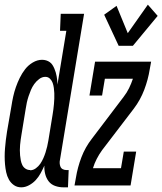

<svg xmlns="http://www.w3.org/2000/svg" viewBox="-35 -794 695 822"><path d="M56 8Q38 8 24.5 -1.5Q11 -11 3 -25.5Q-5 -40 -8.5 -56.5Q-12 -73 -13.5 -90Q-15 -107 -15 -124.5Q-15 -142 -13.5 -159.5Q-12 -177 -10 -194.5Q-8 -212 -5 -230L14 -340Q17 -360 21.5 -380.5Q26 -401 33 -421Q40 -441 49.5 -460.5Q59 -480 72.5 -497.5Q86 -515 105.5 -526.5Q125 -538 145 -538Q154 -538 162.5 -535.5Q171 -533 178 -528Q185 -523 189.5 -516Q194 -509 197.5 -501Q201 -493 203.5 -484.5Q206 -476 207.5 -467.5Q209 -459 210 -450Q211 -441 211 -432L249 -662H222L225 -735H325L222 -111Q220 -103 220.5 -95Q221 -87 224 -80Q227 -73 234 -69.5Q241 -66 249 -66H259L256 8H236Q218 8 201 2Q184 -4 173.5 -17.5Q163 -31 158.5 -49Q154 -67 155 -85Q148 -69 139 -52.5Q130 -36 118 -23Q106 -10 89.5 -1Q73 8 56 8ZM94 -65Q107 -65 118.5 -73.5Q130 -82 137.5 -93Q145 -104 150.5 -116.5Q156 -129 160 -141.5Q164 -154 167 -167Q170 -180 172 -192L190 -302Q192 -314 193.5 -325.5Q195 -337 196 -348.5Q197 -360 197.5 -372Q198 -384 197.5 -395Q197 -406 195.5 -417.5Q194 -429 190.5 -439Q187 -449 179 -457Q171 -465 159 -465Q145 -465 132.5 -455.5Q120 -446 111.5 -434Q103 -422 97.5 -409Q92 -396 87.5 -382.5Q83 -369 80 -355.5Q77 -342 75 -328L57 -218Q55 -207 53.5 -195.5Q52 -184 51 -173Q50 -162 50 -151Q50 -140 51 -129Q52 -118 54 -107.5Q56 -97 60.5 -87.5Q65 -78 74 -72Q83 -66 94 -66Q94 -66 94 -65.5Q94 -65 94 -65ZM473 -598 411 -731 464 -769 512 -652 598 -774 640 -726 534 -598ZM284 0 290 -33Q297 -77 313.5 -120.5Q330 -164 359 -201L494 -379Q508 -397 517.5 -416.5Q527 -436 534 -457H414L402 -385H348L372 -530H612L606 -497Q599 -453 582.5 -409.5Q566 -366 538 -329L402 -151Q389 -133 379 -113.5Q369 -94 363 -74H483L495 -145H548L524 0Z"/></svg>

Font: Iosevka Curly Slab Extended
Style: Italic
Weight: 400
Width: 7
Italic angle: -9°
Monospace: yes
Designer: Belleve Invis
Foundry: Belleve Invis
Version: Version 11.1.0; ttfautohint (v1.8.3)